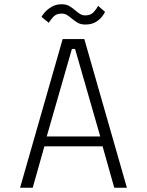

<svg xmlns="http://www.w3.org/2000/svg" viewBox="-20 -884 690 904"><path d="M577.5 0H518L463 -195H189L134 0H74.5L275 -700H377ZM318.5 -653.5 200 -241.5H452L333.5 -653.5ZM382 -768.5Q359 -768.5 344.2 -777.8Q329.5 -787 317.5 -797Q307 -806 296 -813Q285 -820 270 -820Q244 -820 229.8 -803.5Q215.5 -787 209.5 -776.5L175.5 -804.5Q178.5 -811.5 190.8 -825.8Q203 -840 223.2 -852Q243.5 -864 270 -864Q292.5 -864 307.2 -855Q322 -846 334 -835.5Q345 -826 356 -818.8Q367 -811.5 382 -811.5Q408 -811.5 422.5 -828.5Q437 -845.5 442 -856.5L474.5 -828Q472 -821 461.2 -806.8Q450.5 -792.5 431 -780.5Q411.5 -768.5 382 -768.5Z"/></svg>

Font: Trispace ExtraLight
Style: Regular
Weight: 200
Designer: Tyler Finck
Foundry: Etcetera Type Company
Version: Version 1.210; ttfautohint (v1.8.3)